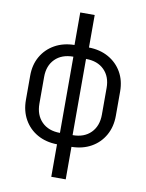

<svg xmlns="http://www.w3.org/2000/svg" viewBox="-98 -798 795 1047"><g transform="rotate(10 300.0 -275.0)"><path d="M260 180V0Q198 -1 151 -27.5Q104 -54 77.5 -101Q51 -148 51 -209V-343Q51 -404 77.5 -450Q104 -496 151 -522.5Q198 -549 260 -550V-730H340V-550Q402 -549 449 -522.5Q496 -496 522.5 -450Q549 -404 549 -343V-209Q549 -148 522.5 -101Q496 -54 449 -27.5Q402 -1 340 0V180ZM265 -64V-486Q201 -486 164 -449Q127 -412 127 -350V-202Q127 -139 164 -101.5Q201 -64 265 -64ZM335 -64Q399 -64 436 -101.5Q473 -139 473 -202V-350Q473 -412 436 -449Q399 -486 335 -486Z"/></g></svg>

Font: Pitagon Sans Mono Light
Style: Regular
Weight: 300
Monospace: yes
Designer: Travis Tran
Foundry: Pitagon
Version: Version 1.001; ttfautohint (v1.8.4.7-5d5b);gftools[0.9.26]